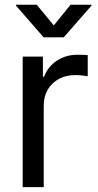

<svg xmlns="http://www.w3.org/2000/svg" viewBox="-20 -773 404 793"><path d="M73.7 0V-539.1H157.2V-456.1H162.1Q177.2 -497.1 214.4 -522Q251.5 -546.9 299.8 -546.9Q310.1 -546.9 322.8 -546.4Q335.4 -545.9 342.3 -545.4V-458Q338.4 -459 323 -460.9Q307.6 -462.9 290 -462.9Q253.4 -462.9 223.9 -447.3Q194.3 -431.6 177.5 -403.3Q160.6 -375 160.6 -336.4V0ZM131.8 -753.4 202.1 -668 271.5 -753.4H357.9V-750L243.2 -618.7H160.2L45.9 -750V-753.4Z"/></svg>

Font: Inter 18pt
Style: Regular
Weight: 400
Designer: Rasmus Andersson
Foundry: rsms
Version: Version 4.001;git-66647c0bb